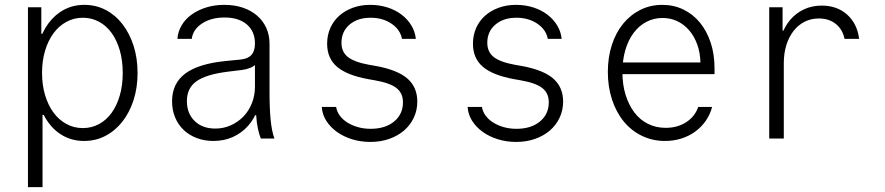

<svg xmlns="http://www.w3.org/2000/svg" viewBox="-20 -570 3640 790"><path d="M327 -550Q281 -550 243.5 -530Q206 -510 179 -473.5Q152 -437 137.5 -385Q123 -333 123 -270Q123 -206 137.5 -154.5Q152 -103 178.5 -66.5Q205 -30 242.5 -10Q280 10 326 10Q374 10 414 -11Q454 -32 483.5 -69.5Q513 -107 529.5 -158Q546 -209 546 -270Q546 -331 529.5 -382Q513 -433 484 -470.5Q455 -508 415 -529Q375 -550 327 -550ZM321 -497Q357 -497 387.5 -480.5Q418 -464 439.5 -434Q461 -404 473 -362.5Q485 -321 485 -270Q485 -219 473 -177.5Q461 -136 439.5 -106Q418 -76 387.5 -59.5Q357 -43 321 -43Q284 -43 253 -60Q222 -77 200 -107Q178 -137 165.5 -178.5Q153 -220 153 -270Q153 -320 165.5 -361.5Q178 -403 200 -433Q222 -463 253 -480Q284 -497 321 -497ZM95 -540V200H155V-97H163L138 -300L158 -431H150V-540Z M1029 -391Q1029 -360 1014.5 -344Q1000 -328 970 -325L909 -319Q797 -308 742.5 -267.5Q688 -227 688 -153Q688 -117 700.5 -87Q713 -57 735.5 -35.5Q758 -14 789.5 -2Q821 10 858 10Q902 10 938.5 -6.5Q975 -23 1001 -52.5Q1027 -82 1041.5 -123Q1056 -164 1056 -214L1004 -96H1034Q1036 -65 1041 -41.5Q1046 -18 1053 0H1109Q1098 -31 1093.5 -77.5Q1089 -124 1089 -193V-390Q1089 -426 1075.5 -455.5Q1062 -485 1037.5 -506Q1013 -527 979 -538.5Q945 -550 903 -550Q863 -550 829 -539.5Q795 -529 769 -510.5Q743 -492 727.5 -466Q712 -440 710 -410H769Q774 -449 811.5 -473.5Q849 -498 904 -498Q962 -498 995.5 -469.5Q1029 -441 1029 -391ZM1029 -327V-214Q1029 -177 1016.5 -145.5Q1004 -114 982 -91Q960 -68 930 -54.5Q900 -41 866 -41Q813 -41 781 -72Q749 -103 749 -154Q749 -208 789 -236Q829 -264 917 -275L975 -282Q1014 -287 1033 -306Q1052 -325 1052 -365Z M1304 -130Q1306 -99 1322.5 -73Q1339 -47 1366 -27.5Q1393 -8 1428.5 3Q1464 14 1504 14Q1546 14 1581.5 1.5Q1617 -11 1642.5 -33Q1668 -55 1682.5 -85.5Q1697 -116 1697 -152Q1697 -212 1655.5 -247.5Q1614 -283 1524 -299L1501 -303Q1439 -314 1412 -335Q1385 -356 1385 -394Q1385 -440 1418 -468.5Q1451 -497 1505 -497Q1555 -497 1591 -472.5Q1627 -448 1634 -410H1691Q1688 -440 1672.5 -465.5Q1657 -491 1632 -510Q1607 -529 1574 -539.5Q1541 -550 1503 -550Q1464 -550 1431.5 -538Q1399 -526 1375.5 -505Q1352 -484 1339 -454.5Q1326 -425 1326 -390Q1326 -330 1367 -295Q1408 -260 1497 -244L1520 -240Q1584 -229 1611 -208Q1638 -187 1638 -149Q1638 -100 1601.5 -70Q1565 -40 1505 -40Q1477 -40 1452.5 -47Q1428 -54 1409 -66Q1390 -78 1378 -94.5Q1366 -111 1363 -130Z M1904 -130Q1906 -99 1922.5 -73Q1939 -47 1966 -27.5Q1993 -8 2028.5 3Q2064 14 2104 14Q2146 14 2181.5 1.5Q2217 -11 2242.5 -33Q2268 -55 2282.5 -85.5Q2297 -116 2297 -152Q2297 -212 2255.5 -247.5Q2214 -283 2124 -299L2101 -303Q2039 -314 2012 -335Q1985 -356 1985 -394Q1985 -440 2018 -468.5Q2051 -497 2105 -497Q2155 -497 2191 -472.5Q2227 -448 2234 -410H2291Q2288 -440 2272.5 -465.5Q2257 -491 2232 -510Q2207 -529 2174 -539.5Q2141 -550 2103 -550Q2064 -550 2031.5 -538Q1999 -526 1975.5 -505Q1952 -484 1939 -454.5Q1926 -425 1926 -390Q1926 -330 1967 -295Q2008 -260 2097 -244L2120 -240Q2184 -229 2211 -208Q2238 -187 2238 -149Q2238 -100 2201.5 -70Q2165 -40 2105 -40Q2077 -40 2052.5 -47Q2028 -54 2009 -66Q1990 -78 1978 -94.5Q1966 -111 1963 -130Z M2522 -265H2920V-289Q2920 -347 2904 -395Q2888 -443 2859.5 -477.5Q2831 -512 2791.5 -531Q2752 -550 2705 -550Q2656 -550 2615 -529.5Q2574 -509 2544 -472.5Q2514 -436 2497.5 -385Q2481 -334 2481 -274Q2481 -212 2498.5 -159.5Q2516 -107 2547 -69.5Q2578 -32 2621.5 -11Q2665 10 2716 10Q2752 10 2783.5 0Q2815 -10 2840.5 -28.5Q2866 -47 2884 -73Q2902 -99 2910 -130H2853Q2839 -90 2803 -67Q2767 -44 2719 -44Q2679 -44 2646 -60.5Q2613 -77 2590 -107.5Q2567 -138 2554 -180Q2541 -222 2541 -273Q2541 -323 2553 -364Q2565 -405 2587 -434.5Q2609 -464 2639.5 -480Q2670 -496 2706 -496Q2739 -496 2766.5 -483Q2794 -470 2815 -446Q2836 -422 2848.5 -388Q2861 -354 2862 -313H2522Z M3205 0V-310Q3205 -351 3215.5 -384.5Q3226 -418 3245 -442.5Q3264 -467 3290.5 -480.5Q3317 -494 3349 -494Q3391 -494 3419 -471.5Q3447 -449 3455 -410H3515Q3507 -473 3465.5 -510Q3424 -547 3361 -547Q3321 -547 3288 -531.5Q3255 -516 3231.5 -488.5Q3208 -461 3195 -422Q3182 -383 3182 -336L3208 -444H3200V-540H3145V0Z"/></svg>

Font: CommitMonoV143 ExtLt
Style: Regular
Weight: 200
Monospace: yes
Designer: Eigil Nikolajsen
Foundry: Eigil Nikolajsen
Version: Version 1.143